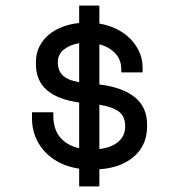

<svg xmlns="http://www.w3.org/2000/svg" viewBox="-20 -692 652 684"><path d="M334 -608Q369 -602 397.5 -587.5Q426 -573 446 -552Q466 -531 477 -505.5Q488 -480 488 -452V-434H412V-446Q412 -479 390.5 -502Q369 -525 334 -534V-391Q417 -381 460.5 -345.5Q504 -310 504 -248V-242Q504 -175 457.5 -134.5Q411 -94 334 -89V-28H262V-91Q218 -98 186.5 -115.5Q155 -133 134.5 -157.5Q114 -182 104 -210.5Q94 -239 94 -268V-292H170V-280Q170 -232 194 -203Q218 -174 262 -164V-327Q187 -337 147.5 -370.5Q108 -404 108 -464V-470Q108 -502 120.5 -526.5Q133 -551 154 -568.5Q175 -586 203 -596.5Q231 -607 262 -610V-672H334ZM426 -242Q426 -277 404 -294Q382 -311 334 -319V-161Q377 -166 401.5 -187Q426 -208 426 -242ZM186 -470Q186 -442 202.5 -424.5Q219 -407 262 -399V-538Q230 -533 208 -516Q186 -499 186 -470Z"/></svg>

Font: Space Mono
Style: Regular
Weight: 400
Monospace: yes
Designer: Colophon Foundry / Benjamin Critton
Foundry: Colophon Foundry
Version: Version 1.000;PS 1.003;hotconv 1.0.81;makeotf.lib2.5.63406